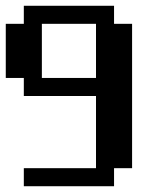

<svg xmlns="http://www.w3.org/2000/svg" viewBox="-20 -645 540 665"><path d="M0 -562.5H62.5V-625H375V-562.5H437.5V-62.5H375V0H62.5V-62.5H312.5V-312.5H62.5V-375H0ZM125 -562.5V-375H312.5V-562.5Z"/></svg>

Font: NeoDunggeunmo Code
Style: Regular
Weight: 400
Monospace: yes
Version: Version 1.600